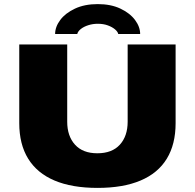

<svg xmlns="http://www.w3.org/2000/svg" viewBox="-20 -905 951 937"><path d="M456 12Q331 12 246 -24Q161 -60 117.5 -130.5Q74 -201 74 -304V-688H308V-311Q308 -241 346 -199Q384 -157 455 -157Q527 -157 565 -199Q603 -241 603 -311V-688H837V-304Q837 -201 794 -130.5Q751 -60 666 -24Q581 12 456 12ZM249 -739Q249 -774 274 -807.5Q299 -841 346 -863Q393 -885 457 -885Q521 -885 567.5 -863Q614 -841 639 -807.5Q664 -774 664 -739H557Q555 -750 541.5 -761.5Q528 -773 506.5 -781Q485 -789 457 -789Q433 -789 411 -782Q389 -775 374.5 -763.5Q360 -752 357 -739Z"/></svg>

Font: Archivo SemiExpanded Black
Style: Regular
Weight: 900
Width: 6
Designer: Hector Gatti
Foundry: Omnibus-Type
Version: Version 2.001